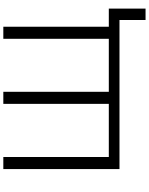

<svg xmlns="http://www.w3.org/2000/svg" viewBox="110 -850 897 1157"><g transform="rotate(-90 558.5 -271.5)"><path d="M118.3 0V-700H191V-44L171.8 -64.3H528.8L511.1 -44V-700H583.8V-44L564 -64.3H923L903.3 -44V-700H976V0ZM1016.3 157.1V-20.3L1036.1 0H902.1V-64.3H1085V157.1Z"/></g></svg>

Font: Montserrat Thin
Style: Regular
Weight: 100
Designer: Julieta Ulanovsky
Foundry: Julieta Ulanovsky
Version: Version 9.000